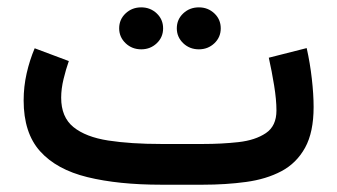

<svg xmlns="http://www.w3.org/2000/svg" viewBox="-20 -507 925 527"><path d="M536.1 0H422.9Q304.7 0 220 -20.8Q135.3 -41.5 90.1 -91.8Q44.9 -142.1 44.9 -231.4Q44.9 -269.5 53.2 -305.9Q61.5 -342.3 75.2 -374.5L168.9 -339.4Q161.1 -317.4 154.5 -290.3Q147.9 -263.2 147.9 -238.8Q147.9 -185.5 181.6 -158.2Q215.3 -130.9 277.1 -121.3Q338.9 -111.8 422.9 -111.8H537.1Q588.4 -111.8 634.5 -116.9Q680.7 -122.1 709.7 -141.6Q738.8 -161.1 738.8 -203.6Q738.8 -233.4 732.4 -272.5Q726.1 -311.5 717.8 -348.6L821.8 -375Q831.1 -333.5 835.9 -290.8Q840.8 -248 840.8 -213.4Q840.8 -144 817.4 -101.6Q793.9 -59.1 752.4 -37.1Q710.9 -15.1 655.5 -7.6Q600.1 0 536.1 0ZM465.3 -429.2Q465.3 -453.6 482.9 -470.2Q500.5 -486.8 525.9 -486.8Q550.8 -486.8 568.4 -470.2Q585.9 -453.6 585.9 -429.2Q585.9 -404.8 568.4 -388.2Q550.8 -371.6 525.9 -371.6Q500.5 -371.6 482.9 -388.4Q465.3 -405.3 465.3 -429.2ZM307.1 -429.2Q307.1 -453.6 324.7 -470.2Q342.3 -486.8 367.7 -486.8Q392.6 -486.8 410.2 -470.2Q427.7 -453.6 427.7 -429.2Q427.7 -404.8 410.2 -388.2Q392.6 -371.6 367.7 -371.6Q342.3 -371.6 324.7 -388.4Q307.1 -405.3 307.1 -429.2Z"/></svg>

Font: Vazirmatn RD UI Medium
Style: Regular
Weight: 500
Designer: Saber Rastikerdar
Foundry: Saber Rastikerdar
Version: Version 33.003